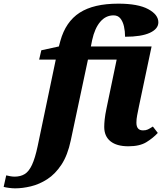

<svg xmlns="http://www.w3.org/2000/svg" viewBox="-159 -790 902 1050"><path d="M-76 240Q-91 240 -110 237.5Q-129 235 -139 232L-125 169Q-117 171 -104 173.5Q-91 176 -79 176Q-47 176 -24 162Q-1 148 16 111.5Q33 75 47 9L146 -464H55L67 -515L163 -536L171 -566Q200 -671 276.5 -720.5Q353 -770 488 -770Q596 -770 651.5 -740Q707 -710 707 -668Q707 -632 660.5 -610.5Q614 -589 525 -589Q525 -619 519 -645.5Q513 -672 499.5 -689Q486 -706 462 -706Q419 -706 389 -670.5Q359 -635 345 -571L338 -536H670L601 -209Q595 -179 591 -159Q587 -139 587 -119Q587 -77 623 -77Q639 -77 649.5 -82Q660 -87 677 -98L704 -63Q678 -35 641.5 -12.5Q605 10 543 10Q479 10 445 -17.5Q411 -45 411 -96Q411 -113 413.5 -137.5Q416 -162 424 -200L479 -464H322L228 -22Q211 59 177 110.5Q143 162 99.5 190Q56 218 10 229Q-36 240 -76 240Z"/></svg>

Font: Noto Serif ExtraBold
Style: Italic
Weight: 800
Italic angle: -12°
Designer: Monotype Design Team
Foundry: Monotype Imaging Inc.
Version: Version 2.013